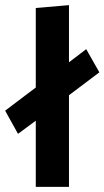

<svg xmlns="http://www.w3.org/2000/svg" viewBox="-70 -726 406 746"><path d="M316 -445 198 -356V0H69V-257L0 -206L-50 -296L69 -386V-695L198 -706V-484L265 -535Z"/></svg>

Font: Palanquin Dark
Style: Regular
Weight: 400
Designer: Pria Ravichandran
Version: Version 1.000